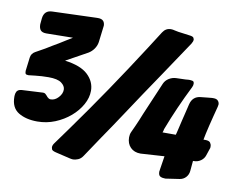

<svg xmlns="http://www.w3.org/2000/svg" viewBox="-82 -859 1295 1011"><g transform="rotate(10 565.0 -354.0)"><path d="M417 -8Q406 9 391 15Q376 21 365 21Q362 21 358 20.5Q354 20 349 19L269 0Q249 -5 246.5 -12.5Q244 -20 244 -23Q244 -34 253 -46L318 -136Q405 -257 487 -378Q569 -499 650 -625L710 -719Q726 -744 754 -744Q764 -744 774 -741L794 -737L854 -729Q874 -727 877.5 -720Q881 -713 881 -709Q881 -702 873 -688L749 -503Q707 -442 667 -381.5Q627 -321 585 -258Q562 -223 538 -187.5Q514 -152 490 -117ZM5 -269Q10 -290 34 -292L149 -298Q156 -298 161 -294Q166 -290 177 -277H178Q184 -270 194 -270Q216 -270 234.5 -290Q253 -310 253 -332Q253 -352 232 -367.5Q211 -383 163 -383Q145 -383 127 -382Q109 -381 92 -379L57 -375Q45 -375 41.5 -379Q38 -383 38 -395L47 -468Q50 -490 70 -501L120 -529Q137 -540 153.5 -549.5Q170 -559 185 -568Q202 -579 219.5 -589.5Q237 -600 253 -610L111 -608Q89 -608 80 -618.5Q71 -629 71 -650L74 -682Q79 -726 122 -727L152 -728Q204 -730 255 -731.5Q306 -733 358 -735H366Q402 -735 402 -699L401 -695V-693L391 -611Q388 -591 376 -574Q364 -557 347 -547L233 -484Q318 -473 356.5 -436.5Q395 -400 395 -351Q395 -314 374.5 -277Q354 -240 319 -210Q284 -180 239 -161.5Q194 -143 144 -143Q83 -143 43 -167.5Q3 -192 3 -251Q3 -256 3.5 -260Q4 -264 5 -269ZM861 36Q844 36 833.5 30.5Q823 25 823 5L824 0V-2L836 -79L709 -71Q675 -71 655 -91.5Q635 -112 635 -145Q635 -161 641 -174L657 -209Q665 -226 672 -243.5Q679 -261 686 -278Q701 -313 714.5 -345Q728 -377 741 -407L761 -454Q769 -472 786.5 -483Q804 -494 825 -495L858 -496Q866 -496 875 -496.5Q884 -497 893 -498Q903 -498 912 -496Q921 -494 921 -481Q921 -472 916 -462Q886 -402 859.5 -342Q833 -282 809 -219Q808 -210 804 -201H875Q876 -203 878.5 -214Q881 -225 885 -241.5Q889 -258 893.5 -278Q898 -298 903 -317L916 -371Q927 -415 970 -419L980 -420Q991 -421 1003.5 -422.5Q1016 -424 1029 -425H1038Q1054 -425 1061.5 -416.5Q1069 -408 1069 -397Q1069 -395 1067 -385L1066 -381Q1060 -358 1053 -331Q1046 -304 1040 -279Q1034 -254 1029.5 -233.5Q1025 -213 1023 -201H1033Q1053 -201 1059.5 -192Q1066 -183 1066 -173Q1066 -170 1066 -166.5Q1066 -163 1064 -159L1052 -123Q1046 -104 1029.5 -92.5Q1013 -81 993 -81H988L983 -26Q981 -6 968 8Q955 22 935 25Z"/></g></svg>

Font: Bangerz 2
Style: Regular
Weight: 400
Designer: vernon adams
Foundry: Vernon Adams
Version: Version 2.10;December 28, 2023;FontCreator 13.0.0.2683 64-bi